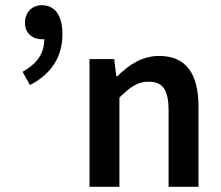

<svg xmlns="http://www.w3.org/2000/svg" viewBox="-20 -718 850 738"><path d="M324 0H439V-343C480 -383 508 -404 551 -404C605 -404 628 -374 628 -293V0H743V-308C743 -432 697 -503 592 -503C525 -503 475 -468 431 -425H427L419 -491H324ZM67 -442 95 -391C178 -434 220 -500 220 -587C220 -657 192 -698 141 -698C103 -698 76 -671 76 -629C76 -590 106 -567 141 -567C144 -567 147 -567 150 -568C150 -510 122 -474 67 -442Z"/></svg>

Font: DAIFUKU Sans Semibold
Style: Regular
Weight: 600
Designer: Original font ‘Source Sans 3’ : Paul D. Hunt
Foundry: Daifuku
Version: Version 1.000